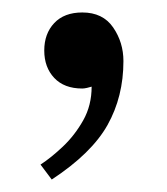

<svg xmlns="http://www.w3.org/2000/svg" viewBox="-20 -128 268 308"><path d="M63 160 45 136Q62 125 81 107Q100 89 113.5 65Q127 41 127 11Q124 12 119.5 13Q115 14 112 14Q83 14 67 -3Q51 -20 51 -47Q51 -74 67 -91Q83 -108 112 -108Q145 -108 161.5 -84Q178 -60 178 -30Q178 27 152.5 72.5Q127 118 63 160Z"/></svg>

Font: El Messiri
Style: Bold
Weight: 700
Designer: Mohamed Gaber
Foundry: Kief Type Foundry
Version: Version 2.020; ttfautohint (v1.8.3)